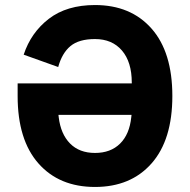

<svg xmlns="http://www.w3.org/2000/svg" viewBox="-20 -730 754 762"><path d="M50 -349V-399H503V-402Q503 -484 464 -529.5Q425 -575 357 -575Q293 -575 259.5 -547Q226 -519 211 -464L74 -513Q103 -601 174 -655.5Q245 -710 357 -710Q499 -710 581.5 -616.5Q664 -523 664 -349Q664 -175 581.5 -81.5Q499 12 357 12Q215 12 132.5 -81.5Q50 -175 50 -349ZM501 -265 502 -274H212L213 -265Q221 -198 258 -160.5Q295 -123 357 -123Q419 -123 456.5 -160Q494 -197 501 -265Z"/></svg>

Font: Anuphan
Style: Bold
Weight: 700
Designer: Mike Abbink, Paul van der Laan, Pieter van Rosmalen, Mint Tantisuwanna
Foundry: Bold Monday; Cadson Demak
Version: Version 3.002;hotconv 1.0.109;makeotfexe 2.5.65596